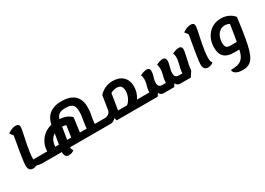

<svg xmlns="http://www.w3.org/2000/svg" viewBox="-4 -1878 4614 3345"><g transform="rotate(-30 2303.5 -205.0)"><path d="M176 25Q128 25 106 -5Q84 -35 84 -85Q84 -112 90 -161Q96 -210 105.5 -271.5Q115 -333 126.5 -399.5Q138 -466 149 -529.5Q160 -593 169 -645L118 -714Q154 -741 196.5 -758Q239 -775 280 -775Q349 -775 349 -714Q349 -688 339.5 -638.5Q330 -589 316 -525Q302 -461 288 -389.5Q274 -318 264.5 -247Q255 -176 255 -114V-112H425Q440 -112 443 -94Q446 -76 440 -43Q435 -12 426.5 6.5Q418 25 402 25H366Q308 25 249 7Q214 25 176 25Z M403 25Q388 25 385 6.5Q382 -12 387 -44Q392 -75 401 -93.5Q410 -112 425 -112H535Q537 -202 574 -277Q611 -352 676.5 -404.5Q742 -457 831 -479Q837 -510 850 -546Q863 -582 887 -617.5Q911 -653 950.5 -682Q990 -711 1048.5 -728.5Q1107 -746 1190 -746Q1262 -746 1324 -729Q1386 -712 1432.5 -675Q1479 -638 1505 -576.5Q1531 -515 1531 -425Q1531 -369 1522.5 -318.5Q1514 -268 1504.5 -217.5Q1495 -167 1493 -112H1630Q1645 -112 1648 -94Q1651 -76 1646 -43Q1641 -12 1632 6.5Q1623 25 1607 25H915Q914 45 920.5 64Q927 83 943 95Q921 114 892.5 125Q864 136 836 136Q798 136 779.5 119Q761 102 755 76.5Q749 51 750 25ZM1193 -112H1330Q1334 -175 1343 -227.5Q1352 -280 1360 -329.5Q1368 -379 1368 -431Q1368 -497 1350.5 -536Q1333 -575 1293.5 -592Q1254 -609 1188 -609Q1104 -609 1061.5 -582Q1019 -555 1001 -492Q1095 -486 1152 -457Q1209 -428 1231 -397ZM936 -112H1019L1052 -341Q1024 -353 976 -357ZM698 -112H771L806 -319Q753 -287 726.5 -231.5Q700 -176 698 -112Z M1608 25Q1593 25 1590 6.5Q1587 -12 1592 -44Q1597 -75 1606 -93.5Q1615 -112 1630 -112H1693Q1726 -112 1751.5 -125Q1777 -138 1792 -157Q1807 -176 1811 -193L1857 -483Q1970 -605 2131 -605Q2260 -605 2335.5 -534.5Q2411 -464 2411 -340Q2411 -218 2342 -112H2469Q2484 -112 2487 -94Q2490 -76 2485 -43Q2480 -12 2471 6.5Q2462 25 2447 25H1854L1839 -27H1832Q1822 -11 1795.5 7Q1769 25 1732 25ZM2133 -468Q2098 -468 2066 -457.5Q2034 -447 2012 -432L1961 -112H2142Q2164 -129 2188.5 -162.5Q2213 -196 2230 -242.5Q2247 -289 2247 -344Q2247 -400 2222.5 -434Q2198 -468 2133 -468Z M2448 25Q2433 25 2430 6.5Q2427 -12 2432 -44Q2437 -75 2446 -93.5Q2455 -112 2470 -112H2590V-114Q2590 -160 2600 -198Q2610 -236 2620 -274Q2630 -312 2630 -355Q2630 -410 2612 -442Q2647 -460 2681.5 -471Q2716 -482 2744 -482Q2779 -482 2793.5 -464Q2808 -446 2808 -412Q2808 -378 2798 -343Q2788 -308 2778 -272.5Q2768 -237 2768 -201Q2768 -112 2847 -112H2923V-114Q2923 -160 2933 -203Q2943 -246 2953 -288.5Q2963 -331 2963 -375Q2963 -430 2946 -461Q2981 -479 3015 -490Q3049 -501 3077 -501Q3112 -501 3127 -483Q3142 -465 3142 -431Q3142 -397 3131.5 -357Q3121 -317 3111 -277Q3101 -237 3101 -201Q3101 -112 3179 -112H3255V-114Q3255 -160 3267 -210Q3279 -260 3291.5 -310Q3304 -360 3304 -405Q3304 -432 3299 -454Q3294 -476 3286 -490Q3322 -508 3355.5 -519Q3389 -530 3416 -530Q3452 -530 3467 -512Q3482 -494 3482 -466Q3482 -440 3473 -396.5Q3464 -353 3451.5 -299.5Q3439 -246 3428 -189.5Q3417 -133 3413 -80L3346 25H3137Q3072 25 3052 -27H3044L3010 25H2805Q2739 25 2720 -27H2712L2678 25Z M3697 25Q3649 25 3627 -5Q3605 -35 3605 -85Q3605 -112 3611 -161Q3617 -210 3626.5 -271.5Q3636 -333 3647.5 -399.5Q3659 -466 3670 -529.5Q3681 -593 3690 -645L3639 -714Q3675 -741 3717.5 -758Q3760 -775 3801 -775Q3870 -775 3870 -714Q3870 -688 3860.5 -638.5Q3851 -589 3837 -525Q3823 -461 3809 -389.5Q3795 -318 3785.5 -247Q3776 -176 3776 -114Q3776 -71 3782.5 -52Q3789 -33 3804 -16Q3781 4 3753 14.5Q3725 25 3697 25Z M4202 365Q4110 365 4063 335Q4016 305 4016 260Q4097 260 4150 246Q4203 232 4236 203Q4269 174 4288.5 130Q4308 86 4322 25H4208Q3956 25 3956 -222Q3956 -302 3981 -372Q4006 -442 4052.5 -494.5Q4099 -547 4164.5 -576.5Q4230 -606 4310 -606Q4368 -606 4413 -592Q4458 -578 4490.5 -558Q4523 -538 4542.5 -519Q4562 -500 4568 -490Q4568 -482 4563 -443.5Q4558 -405 4550 -345.5Q4542 -286 4531 -216Q4520 -146 4508 -76Q4487 42 4462.5 125.5Q4438 209 4404 262Q4370 315 4321 340Q4272 365 4202 365ZM4217 -112H4349Q4359 -167 4369 -227.5Q4379 -288 4387.5 -344.5Q4396 -401 4403 -445Q4387 -453 4362 -460.5Q4337 -468 4308 -468Q4250 -468 4207.5 -434.5Q4165 -401 4142 -345.5Q4119 -290 4119 -224Q4119 -162 4142.5 -137Q4166 -112 4217 -112Z"/></g></svg>

Font: Lemonada SemiBold
Style: Regular
Weight: 600
Designer: Mohamed Gaber (Arabic), Eduardo Tunni (Latin)
Foundry: Kief Type Foundry
Version: Version 4.005; ttfautohint (v1.8.3)